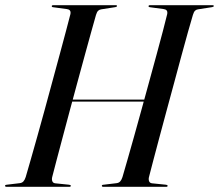

<svg xmlns="http://www.w3.org/2000/svg" viewBox="-28 -720 844 740"><path d="M173 -37Q171 -28 173.8 -21.2Q176.5 -14.5 185 -13.5L238.5 -8Q241.5 -7.5 243.2 -6.5Q245 -5.5 245 -4Q245 -2 243.5 -1Q242 0 239.5 0H-3Q-5.5 0 -7 -1Q-8.5 -2 -8.5 -3.5Q-8.5 -6 -6.8 -7Q-5 -8 -2.5 -8L47.5 -14Q57 -15 62.2 -20.8Q67.5 -26.5 71 -37.5Q78.5 -63 90 -103.2Q101.5 -143.5 115.5 -193.2Q129.5 -243 144.5 -297.8Q159.5 -352.5 174.2 -407.2Q189 -462 202.5 -511.5Q216 -561 226.5 -601Q237 -641 243.5 -666Q245 -675 241.5 -679.5Q238 -684 230 -685L178 -692Q173.5 -692.5 172.5 -693.5Q171.5 -694.5 171.5 -696.5Q171.5 -698 173 -699Q174.5 -700 177 -700H418.5Q421 -700 422 -699.2Q423 -698.5 423 -697Q423 -695.5 421.8 -694.5Q420.5 -693.5 416.5 -692.5L362 -684Q355 -683 350.2 -678.5Q345.5 -674 342 -662.5Q335 -638 323.8 -597.8Q312.5 -557.5 299 -507.8Q285.5 -458 270.5 -403.2Q255.5 -348.5 241 -294Q226.5 -239.5 213.2 -189.8Q200 -140 189.5 -100.5Q179 -61 173 -37ZM213 -336H568L565.5 -328.5H211ZM546 -37Q544 -28 546.8 -21.2Q549.5 -14.5 558 -13.5L612 -8Q615 -7.5 616.5 -6.5Q618 -5.5 618 -4Q618 -2 616.8 -1Q615.5 0 612.5 0H370Q367.5 0 366 -1Q364.5 -2 364.5 -3.5Q364.5 -6 366.2 -7Q368 -8 371 -8L421 -14Q430 -15 435.2 -20.8Q440.5 -26.5 444 -37.5Q451.5 -63 463 -103.2Q474.5 -143.5 488.5 -193.2Q502.5 -243 517.5 -297.8Q532.5 -352.5 547.5 -407.2Q562.5 -462 576 -511.5Q589.5 -561 600 -601Q610.5 -641 616.5 -666Q618 -675 614.5 -679.5Q611 -684 603 -685L551 -692Q547 -692.5 545.8 -693.5Q544.5 -694.5 544.5 -696.5Q544.5 -698 546 -699Q547.5 -700 550 -700H791.5Q794 -700 795 -699.2Q796 -698.5 796 -697Q796 -695.5 794.8 -694.5Q793.5 -693.5 789.5 -692.5L735 -684Q728 -683 723.5 -678.5Q719 -674 715.5 -662.5Q708 -638 696.8 -597.8Q685.5 -557.5 672 -507.8Q658.5 -458 643.8 -403.2Q629 -348.5 614.2 -294Q599.5 -239.5 586.2 -189.8Q573 -140 562.5 -100.5Q552 -61 546 -37Z"/></svg>

Font: Fraunces 120pt
Style: Italic
Weight: 400
Italic angle: -16°
Version: Version 1.000;[b76b70a41]